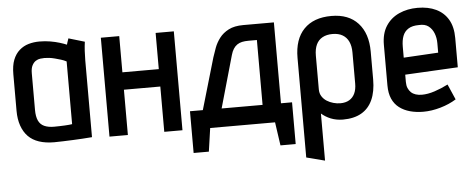

<svg xmlns="http://www.w3.org/2000/svg" viewBox="-49 -631 2395 967"><g transform="rotate(-5 1148.5 -148.0)"><path d="M405 -487 324 -511Q320 -501 317 -490.5Q314 -480 314 -480Q300 -486 279 -492.5Q258 -499 232 -503.5Q206 -508 177 -508Q148 -508 122 -500.5Q96 -493 75.5 -475Q55 -457 43.5 -428Q32 -399 32 -355V-170Q32 -128 43.5 -95Q55 -62 76.5 -40Q98 -18 131 -7Q164 4 207 4Q226 4 251.5 3Q277 2 303 1Q329 0 350.5 -1.5Q372 -3 385.5 -4Q399 -5 399 -5V-393Q399 -417 400.5 -441.5Q402 -466 405 -487ZM125 -167V-352Q125 -377 132.5 -391.5Q140 -406 151 -413Q162 -420 174 -421.5Q186 -423 195 -423Q205 -423 218.5 -421.5Q232 -420 247 -416Q262 -412 277 -407.5Q292 -403 305 -396V-79Q299 -78 289 -77Q279 -76 267 -75.5Q255 -75 241 -74.5Q227 -74 213 -74Q184 -74 164 -83Q144 -92 134.5 -112.5Q125 -133 125 -167Z M764 -317H580V-500H487V0H580V-229H764V0H856V-500H764Z M1362 -92V-501H1207Q1162 -501 1133 -486Q1104 -471 1086.5 -448Q1069 -425 1059.5 -399.5Q1050 -374 1043 -352L967 -92H902V119H979L996 1H1324L1341 119H1418V-92ZM1062 -92 1137 -356Q1142 -374 1150 -386.5Q1158 -399 1169 -406.5Q1180 -414 1194 -417Q1208 -420 1226 -420H1269V-92Z M1835 -171V-312Q1835 -404 1787.5 -456Q1740 -508 1653 -508Q1563 -508 1514 -457.5Q1465 -407 1465 -312V191L1558 215V-23Q1567 -15 1579 -7.5Q1591 0 1604.5 5.5Q1618 11 1634 14Q1650 17 1666 17Q1722 17 1759.5 -4.5Q1797 -26 1816 -68Q1835 -110 1835 -171ZM1743 -316V-158Q1743 -129 1733.5 -108.5Q1724 -88 1705.5 -77Q1687 -66 1660 -66Q1643 -66 1625 -71Q1607 -76 1592 -85.5Q1577 -95 1567.5 -110Q1558 -125 1558 -145V-316Q1558 -349 1568.5 -371.5Q1579 -394 1600 -405.5Q1621 -417 1651 -417Q1681 -417 1701.5 -405Q1722 -393 1732.5 -370.5Q1743 -348 1743 -316Z M1998 -144V-181L2265 -195V-343Q2265 -399 2243.5 -436Q2222 -473 2182.5 -492Q2143 -511 2089 -511Q2037 -511 1995 -492Q1953 -473 1928.5 -435Q1904 -397 1904 -340V-135Q1904 -95 1916.5 -67Q1929 -39 1952 -21.5Q1975 -4 2006 4.5Q2037 13 2073 13Q2115 13 2160 0Q2205 -13 2240 -35L2206 -113Q2173 -96 2138 -84.5Q2103 -73 2073 -73Q2056 -73 2042 -77.5Q2028 -82 2018.5 -91Q2009 -100 2003.5 -113Q1998 -126 1998 -144ZM2173 -325V-277L1998 -267V-322Q1998 -354 2006.5 -376.5Q2015 -399 2035 -411.5Q2055 -424 2088 -424Q2119 -426 2137 -412Q2155 -398 2164 -375Q2173 -352 2173 -325Z"/></g></svg>

Font: Advent Pro SemiBold
Style: Regular
Weight: 600
Designer: VivaRado, Andreas Kalpakidis
Foundry: VivaRado, Andreas Kalpakidis
Version: Version 3.000